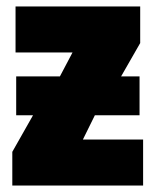

<svg xmlns="http://www.w3.org/2000/svg" viewBox="-20 -573 480 593"><path d="M413 -440 354 -337H411V-217H273L236 -142H422V0H18V-104L82 -217H30V-337H165L204 -411H28V-553H413Z"/></svg>

Font: Noto Sans Display Black Narrow
Style: Regular
Weight: 900
Width: 4
Designer: Monotype Design team
Foundry: Monotype Imaging Inc.
Version: Version 1.000